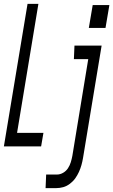

<svg xmlns="http://www.w3.org/2000/svg" viewBox="-39 -755 584 990"><path d="M-19 0 103 -735H159L49 -70H185L173 0ZM419 -611 439 -729H525L505 -611ZM196 215 199 145H254Q271 145 286.5 136Q302 127 311.5 112.5Q321 98 326 81.5Q331 65 334 49L416 -450H342L345 -520H485L389 60Q386 78 381 96Q376 114 368 131.5Q360 149 349 164.5Q338 180 321.5 192.5Q305 205 287 210Q269 215 251 215Z"/></svg>

Font: Iosevka SS04
Style: Italic
Weight: 400
Italic angle: -9°
Monospace: yes
Designer: Belleve Invis
Foundry: Belleve Invis
Version: Version 19.0.0; ttfautohint (v1.8.4)